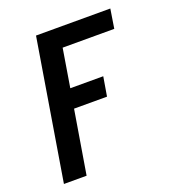

<svg xmlns="http://www.w3.org/2000/svg" viewBox="-133 -636 866 947"><g transform="rotate(-20 300.0 -162.5)"><path d="M41 205 162 -530H552L536 -429H265L232 -228H405L388 -127H215L160 205Z"/></g></svg>

Font: Iosevka Curly Slab Extended
Style: Bold Italic
Weight: 700
Width: 7
Italic angle: -9°
Monospace: yes
Designer: Belleve Invis
Foundry: Belleve Invis
Version: Version 11.0.0; ttfautohint (v1.8.3)